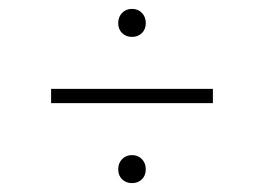

<svg xmlns="http://www.w3.org/2000/svg" viewBox="-20 -596 594 432"><path d="M246 -544Q246 -558 254.8 -567Q263.5 -576 277 -576Q290.5 -576 299.2 -567Q308 -558 308 -544Q308 -530 299.2 -521.5Q290.5 -513 277 -513Q263.5 -513 254.8 -521.5Q246 -530 246 -544ZM95 -364V-396H459V-364ZM246 -215Q246 -229 254.8 -238Q263.5 -247 277 -247Q290.5 -247 299.2 -238Q308 -229 308 -215Q308 -201 299.2 -192.5Q290.5 -184 277 -184Q263.5 -184 254.8 -192.5Q246 -201 246 -215Z"/></svg>

Font: Encode Sans Expanded Thin
Style: Regular
Weight: 250
Width: 7
Designer: Multiple Designers
Foundry: Impallari Type
Version: Version 2.000